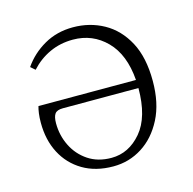

<svg xmlns="http://www.w3.org/2000/svg" viewBox="-80 -566 663 660"><g transform="rotate(-15 251.0 -236.0)"><path d="M246 13Q183 13 137.5 -14Q92 -41 67.5 -88Q43 -135 43 -196Q43 -215 45 -229.5Q47 -244 50 -254H397Q390 -346 341.5 -395Q293 -444 223 -444Q178 -444 140 -426.5Q102 -409 73 -377L57 -391Q86 -433 131.5 -459Q177 -485 234 -485Q294 -485 343.5 -457.5Q393 -430 422.5 -375Q452 -320 452 -236Q452 -157 423.5 -101.5Q395 -46 348.5 -16.5Q302 13 246 13ZM247 -17Q309 -17 353.5 -69.5Q398 -122 398 -225H129Q108 -225 100.5 -214.5Q93 -204 93 -181Q93 -138 111.5 -100.5Q130 -63 164.5 -40Q199 -17 247 -17Z"/></g></svg>

Font: Source Serif Pro Light
Style: Regular
Weight: 300
Designer: Frank Grießhammer
Foundry: Adobe Systems Incorporated
Version: Version 3.001;hotconv 1.0.111;makeotfexe 2.5.65597